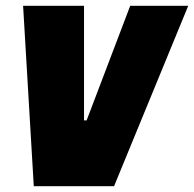

<svg xmlns="http://www.w3.org/2000/svg" viewBox="-20 -645 672 665"><path d="M431 -625H632L375 0H97L60 -625H271V-228H280Z"/></svg>

Font: Changa One
Style: Italic
Weight: 400
Italic angle: -12°
Designer: Eduardo Rodriguez Tunni
Foundry: Eduardo Rodriguez Tunni
Version: Version 1.003